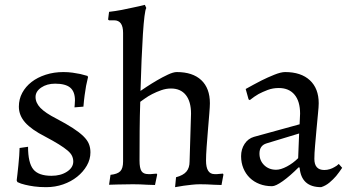

<svg xmlns="http://www.w3.org/2000/svg" viewBox="-20 -762 1442 794"><path d="M171 12Q143 12 121.5 9Q100 6 84 2Q66 -2 52 -9L49 -16Q50 -24 52 -41Q54 -58 56 -78.5Q58 -99 59.5 -118.5Q61 -138 61 -150L96 -155Q96 -89 117.5 -62Q139 -35 193 -35Q231 -35 257 -52Q283 -69 283 -94Q283 -106 278 -117Q273 -128 259.5 -139.5Q246 -151 223.5 -165Q201 -179 167 -197Q110 -226 84 -255.5Q58 -285 58 -321Q58 -352 72 -378Q86 -404 110.5 -423Q135 -442 169 -453Q203 -464 242 -464Q262 -464 280 -461.5Q298 -459 312 -456Q328 -452 342 -448L344 -443Q340 -426 336 -407Q333 -390 330 -368Q327 -346 325 -321L288 -318Q288 -324 289 -329Q289 -334 289.5 -338.5Q290 -343 290 -347Q290 -383 270.5 -399.5Q251 -416 208 -416Q174 -416 150.5 -400Q127 -384 127 -361Q127 -337 147 -316Q167 -295 214 -271Q254 -250 281 -232.5Q308 -215 324.5 -199Q341 -183 347.5 -167Q354 -151 354 -132Q354 -103 339 -77Q324 -51 299 -31Q274 -11 241 0.5Q208 12 171 12Z M437 -39Q466 -42 477.5 -54Q489 -66 489 -94V-626Q489 -678 452 -678H431L427 -681L431 -713Q457 -716 483.5 -721Q510 -726 531 -731Q556 -736 579 -742L585 -729Q581 -723 577.5 -695Q574 -667 571 -621Q568 -575 565.5 -515Q563 -455 561 -386Q568 -391 587 -403.5Q606 -416 629 -429.5Q652 -443 674.5 -453.5Q697 -464 711 -464Q777 -464 812.5 -430.5Q848 -397 848 -335Q848 -322 845.5 -291.5Q843 -261 840 -225Q837 -189 834.5 -154.5Q832 -120 832 -98Q832 -42 867 -42Q872 -42 878 -42Q884 -42 889 -43Q895 -43 902 -44L904 -40L896 3Q881 3 865 2Q851 1 836 0.5Q821 0 807 0Q791 0 773 2Q755 4 740 6Q722 9 704 12L708 -29Q738 -37 751 -52.5Q764 -68 764 -94L770 -292Q770 -342 748.5 -369Q727 -396 687 -396Q667 -396 647 -389Q627 -382 609.5 -373Q592 -364 579 -354.5Q566 -345 560 -341Q558 -283 557.5 -221.5Q557 -160 557 -98Q557 -67 565 -54.5Q573 -42 593 -42Q598 -42 604 -42Q610 -42 615 -43Q621 -43 628 -44L630 -40L621 3Q605 3 589 2Q575 1 559.5 0.5Q544 0 530 0Q514 0 496.5 0.5Q479 1 465 1Q447 2 431 2Z M1221 -292Q1221 -343 1198 -370.5Q1175 -398 1133 -398Q1108 -398 1087 -390Q1066 -382 1049 -373Q1030 -362 1013 -348L1008 -351L996 -394Q1030 -413 1061 -429Q1087 -442 1114.5 -453Q1142 -464 1159 -464Q1225 -464 1261.5 -430Q1298 -396 1298 -335Q1298 -321 1295 -292Q1292 -263 1289 -228.5Q1286 -194 1283 -160.5Q1280 -127 1280 -105Q1280 -59 1321 -59Q1333 -59 1344 -62.5Q1355 -66 1363 -71Q1373 -76 1381 -84L1395 -68Q1383 -50 1370 -34Q1358 -20 1342.5 -7Q1327 6 1308 12Q1226 12 1219 -69L1215 -70Q1179 -34 1149.5 -13Q1120 8 1105 8Q1077 8 1053.5 -1Q1030 -10 1013 -26.5Q996 -43 986.5 -66Q977 -89 977 -116Q977 -145 991.5 -167Q1006 -189 1030 -196L1219 -248ZM1217 -210 1082 -169Q1053 -160 1053 -127Q1053 -98 1072.5 -79Q1092 -60 1122 -60Q1141 -60 1166.5 -73.5Q1192 -87 1213 -108Z"/></svg>

Font: Alegreya
Style: Regular
Weight: 400
Designer: Juan Pablo del Peral
Foundry: Juan Pablo del Peral
Version: Version 1.003